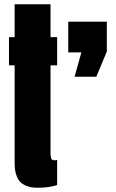

<svg xmlns="http://www.w3.org/2000/svg" viewBox="-20 -880 551 909"><path d="M49.3 -859.9H219.2V-704.1H250.5V-570.8H219.2V-158.7Q219.2 -149.4 219.7 -144Q220.2 -138.7 221.7 -132.6Q223.1 -126.5 227.3 -123.8Q231.4 -121.1 237.8 -121.1Q244.1 -121.1 250.5 -123V-3.9Q213.4 8.8 157.2 8.8Q128.9 8.8 108.6 1.2Q88.4 -6.3 77.1 -17.3Q65.9 -28.3 59.3 -45.7Q52.7 -63 51 -78.1Q49.3 -93.3 49.3 -112.8V-570.8H22.5V-704.1H49.3ZM303.2 -631.8V-777.3H485.8V-636.2L436 -516.6H333L365.2 -631.8Z"/></svg>

Font: Anton
Style: Regular
Weight: 400
Foundry: vernon adams
Version: Version 1.000